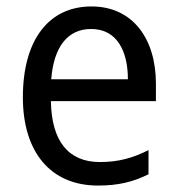

<svg xmlns="http://www.w3.org/2000/svg" viewBox="-20 -566 550 596"><path d="M264 -546C132 -546 51 -443 51 -264C51 -94 137 10 284 10C347 10 392 -1 441 -25V-100C391 -75 347 -63 290 -63C193 -63 140 -127 138 -252H464V-306C464 -447 391 -546 264 -546ZM263 -476C342 -476 377 -409 377 -320H139C147 -421 190 -476 263 -476Z"/></svg>

Font: Noto Sans Lao Looped SemiCondensed
Style: Regular
Weight: 400
Width: 4
Designer: Mark Frömberg, Ben Mitchell
Foundry: The Fontpad Ltd
Version: Version 1.002